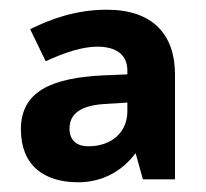

<svg xmlns="http://www.w3.org/2000/svg" viewBox="-20 -793 423 395"><path d="M200 -773C136 -773 85 -754 42 -733L74 -667C113 -685 150 -697 180 -697C221 -697 242 -679 242 -648V-640L194 -638C86 -633 23 -605 23 -527C23 -453 70 -418 141 -418C189 -418 231 -440 259 -478L274 -424H340V-640C340 -721 295 -773 200 -773ZM194 -579 242 -582V-564C242 -522 211 -492 161 -492C140 -492 123 -503 123 -528C123 -551 135 -575 194 -579Z"/></svg>

Font: Noto Sans Tamil UI
Style: Bold
Weight: 700
Designer: Jelle Bosma - Monotype Design Team
Foundry: Monotype Imaging Inc.
Version: Version 2.004